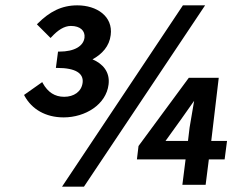

<svg xmlns="http://www.w3.org/2000/svg" viewBox="-20 -686 869 718"><path d="M173 -548C196 -573 220 -589 245 -589C280 -589 299 -571 296 -545C292 -514 259 -493 202 -493H197L189 -432H194C264 -432 293 -411 289 -377C285 -343 256 -324 220 -324C185 -324 159 -341 140 -375L138 -379L70 -331L72 -327C99 -278 150 -247 218 -247C299 -247 377 -295 386 -370C392 -417 364 -448 326 -464C362 -484 389 -513 394 -555C403 -625 342 -666 269 -666C210 -666 165 -642 121 -598L118 -595L169 -544ZM212 12H294L747 -666H664ZM658 -241 706 -309 689 -209 683 -159H599ZM770 -159 798 -395H686L498 -140L492 -90H674L662 5H749L761 -90H820L829 -159Z"/></svg>

Font: Falling Sky
Style: MedObl
Weight: 500
Designer: Paul D. Hunt
Foundry: Adobe Systems Incorporated
Version: Version 1.02